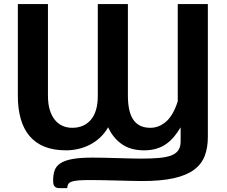

<svg xmlns="http://www.w3.org/2000/svg" viewBox="-20 -746 1138 963"><path d="M734 -105Q778 -105 813.8 -136.8Q849.5 -168.5 871.5 -238V-725.5H1022.5V-59Q1022.5 -5.5 1007 35.5Q991.5 76.5 954 104.8Q916.5 133 853 147.5Q789.5 162 693.5 162Q672.5 162 639.8 161.2Q607 160.5 570.5 159.5Q534 158.5 497.8 157.8Q461.5 157 433.5 157Q397 157 374.5 158.8Q352 160.5 339.5 165Q327 169.5 322.2 177.5Q317.5 185.5 317 197.5H277.5Q266.5 197.5 260.2 194Q254 190.5 251 184.8Q248 179 247.2 172.2Q246.5 165.5 246.5 159Q246.5 130.5 253.8 109.2Q261 88 282.2 73.5Q303.5 59 342.5 51.8Q381.5 44.5 444.5 44.5Q467 44.5 500.2 45.2Q533.5 46 568.8 47Q604 48 636 48.8Q668 49.5 687.5 49.5Q739.5 49.5 777 46.2Q814.5 43 838.8 33.8Q863 24.5 874.5 7.5Q886 -9.5 886 -37V-107.5Q870 -80.5 851.8 -59Q833.5 -37.5 811.5 -22.5Q789.5 -7.5 762.8 0.2Q736 8 702.5 8Q635 8 590.8 -23.2Q546.5 -54.5 522.5 -107.5Q504.5 -76.5 480.2 -54.5Q456 -32.5 428.2 -18.8Q400.5 -5 370.5 1.5Q340.5 8 311.5 8Q249 8 203.5 -10.2Q158 -28.5 128.2 -63.8Q98.5 -99 84 -149.8Q69.5 -200.5 69.5 -266V-725.5H220.5V-266Q220.5 -225.5 229.5 -195.5Q238.5 -165.5 254.8 -145.2Q271 -125 293.2 -115Q315.5 -105 342.5 -105Q401.5 -105 436 -145.5Q470.5 -186 470.5 -266V-725.5H621.5V-266Q621.5 -229 627.5 -199.2Q633.5 -169.5 646.8 -148.5Q660 -127.5 681.5 -116.2Q703 -105 734 -105Z"/></svg>

Font: Lato Heavy
Style: Regular
Weight: 800
Designer: Lukasz Dziedzic
Foundry: tyPoland Lukasz Dziedzic
Version: Version 2.007; 2014-02-27